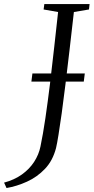

<svg xmlns="http://www.w3.org/2000/svg" viewBox="-110 -763 460 942"><path d="M-78 159.5 -90 133Q-39.5 119.5 -2.5 93Q34.5 66.5 57.5 31Q80.5 -4.5 88.5 -44Q101 -103.5 112.8 -183.8Q124.5 -264 135.5 -353.8Q146.5 -443.5 156.2 -533.8Q166 -624 175 -704L104 -716.5L107.5 -743H329.5L326.5 -716.5L252.5 -704Q241.5 -606 231 -516.2Q220.5 -426.5 211 -348.2Q201.5 -270 192.8 -207.5Q184 -145 177 -101.5Q170 -58 165 -37Q149 25 110.8 65.2Q72.5 105.5 22.5 128.2Q-27.5 151 -78 159.5ZM44 -362.5 49 -402.5H306L301 -362.5Z"/></svg>

Font: Merriweather 96pt Light
Style: Italic
Weight: 300
Italic angle: -7.8°
Version: Version 2.101